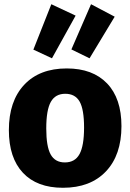

<svg xmlns="http://www.w3.org/2000/svg" viewBox="-20 -875 617 909"><path d="M555 -278Q555 -141 481.5 -63.5Q408 14 278 14Q155 14 88.5 -57Q22 -128 22 -259Q22 -396 94.5 -473.5Q167 -551 296 -551Q419 -551 487 -480Q555 -409 555 -278ZM199 -267Q199 -181 220 -143.5Q241 -106 287 -106Q335 -106 356.5 -145.5Q378 -185 378 -271Q378 -357 357 -394Q336 -431 289 -431Q242 -431 220.5 -392.5Q199 -354 199 -267ZM338 -801 226 -599 138 -640 223 -855ZM523 -796 404 -599 318 -641 411 -855Z"/></svg>

Font: Bitter Pro ExtraBold
Style: Regular
Weight: 800
Designer: Sol Matas, and Bitter project Authors
Foundry: Sol Matas
Version: Version 1.010